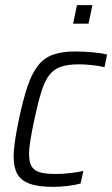

<svg xmlns="http://www.w3.org/2000/svg" viewBox="-20 -718 436 746"><path d="M187 8Q128 8 94.5 -4.5Q61 -17 47 -42.5Q33 -68 33 -109Q33 -135 38.5 -172.5Q44 -210 54 -257Q70 -332 87 -382.5Q104 -433 127.5 -463Q151 -493 186 -505.5Q221 -518 272 -518Q304 -518 338.5 -515Q373 -512 396 -506L386 -457Q366 -462 338 -465Q310 -468 286 -468Q245 -468 217.5 -459Q190 -450 172 -427Q154 -404 141 -362.5Q128 -321 114 -256Q104 -209 98.5 -175.5Q93 -142 93 -118Q93 -87 103.5 -70.5Q114 -54 137 -48Q160 -42 198 -42Q223 -42 253 -45.5Q283 -49 304 -54L293 -5Q272 1 243 4.5Q214 8 187 8ZM264 -626 279 -698H339L324 -626Z"/></svg>

Font: Saira SemiCondensed Light
Style: Italic
Weight: 300
Width: 4
Italic angle: -12°
Designer: Hector Gatti with collaboration of the Omnibus-Type team
Foundry: Omnibus-Type
Version: Version 1.101